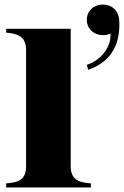

<svg xmlns="http://www.w3.org/2000/svg" viewBox="-20 -827 547 847"><path d="M7 -18V0H381V-18C337 -22 292 -28 292 -93V-700H7V-683C52 -679 95 -670 95 -607V-93C95 -28 53 -22 7 -18ZM363 -541 369 -519C485 -559 511 -651 506 -737C504 -780 473 -807 434 -807C394 -807 363 -779 363 -740C363 -700 394 -672 434 -672C446 -672 457 -674 467 -679C472 -626 431 -563 363 -541Z"/></svg>

Font: Sprat
Style: Bold
Weight: 700
Designer: Ethan Nakache
Foundry: Collletttivo
Version: Version 2.000;Glyphs 3.2 (3217)